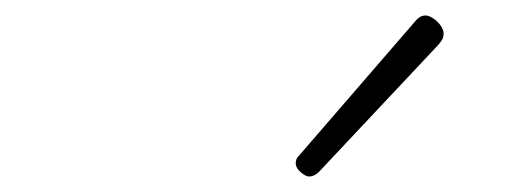

<svg xmlns="http://www.w3.org/2000/svg" viewBox="-20 -858 685 248"><path d="M379 -630Q375 -630 368.5 -635.5Q362 -641 362 -647Q362 -650 363 -652.5Q364 -655 368 -659L515 -829Q518 -833 521.5 -835.5Q525 -838 530 -838Q534 -838 540 -834Q546 -830 549.5 -824.5Q553 -819 553 -815Q553 -811 552 -808.5Q551 -806 547 -801L392 -636Q386 -630 379 -630Z"/></svg>

Font: Playwrite IS Thin
Style: Regular
Weight: 250
Designer: Veronika Burian, José Scaglione
Foundry: TypeTogether
Version: Version 1.002